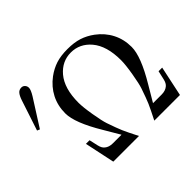

<svg xmlns="http://www.w3.org/2000/svg" viewBox="-163 -1003 1245 1245"><g transform="rotate(-45 459.0 -381.0)"><path d="M30.3 -492.2 99.6 -702.1Q109.4 -731.4 122.1 -746.6Q134.8 -761.7 155.3 -761.7Q169.9 -761.7 179.7 -751.2Q189.5 -740.7 189.5 -725.1Q189.5 -707 167 -670.4L48.8 -484.4ZM193.4 -207H226.6L240.2 -146.5Q247.1 -116.2 263.7 -103.5Q284.7 -85.9 319.3 -85.9H398.4L335 -193.4Q238.3 -354.5 238.3 -441.4Q238.3 -511.7 267.8 -569.3Q297.4 -627 352.5 -668Q393.6 -698.2 437.7 -712.4Q481.9 -726.6 543 -726.6Q604 -726.6 648.2 -712.4Q692.4 -698.2 733.4 -668Q788.6 -627 818.1 -569.3Q847.7 -511.7 847.7 -441.4Q847.7 -354.5 751 -193.4L687.5 -85.9H766.6Q801.3 -85.9 822.3 -103.5Q838.9 -116.2 845.7 -146.5L859.4 -207H892.6L848.6 0H613.3Q649.9 -71.8 664.1 -104.5Q678.2 -137.2 702.1 -207Q712.9 -238.8 725.6 -313.5Q738.3 -388.2 738.3 -429.7Q738.3 -560.5 679.7 -629.9Q624 -695.3 543 -695.3Q461.9 -695.3 406.2 -629.9Q347.7 -560.5 347.7 -429.7Q347.7 -388.2 360.4 -313.5Q373 -238.8 383.8 -207Q407.7 -137.2 421.9 -104.5Q436 -71.8 472.7 0H237.3Z"/></g></svg>

Font: Theano Modern
Style: Regular
Weight: 400
Designer: Alexey Kryukov
Version: Version 2.00